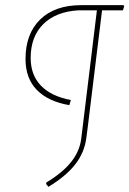

<svg xmlns="http://www.w3.org/2000/svg" viewBox="-20 -657 502 745"><path d="M462 -633 457 -617H376L321 -168L315 -122Q308 -66 272.5 -20Q237 26 168 68L159 57L160 51Q223 13 256 -28.5Q289 -70 295 -118L300 -158L356 -617H285Q197 -612 148 -563.5Q99 -515 99 -432Q99 -366 139 -324.5Q179 -283 255 -269L249 -249Q167 -263 123 -308Q79 -353 79 -428Q79 -526 136 -581.5Q193 -637 295 -637H459Z"/></svg>

Font: Luna Sans Thin
Style: Italic
Weight: 250
Italic angle: -7°
Designer: Juan Pablo del Peral
Foundry: Huerta Tipografica
Version: Version 2.001; ttfautohint (v1.5)